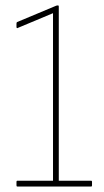

<svg xmlns="http://www.w3.org/2000/svg" viewBox="-20 -679 377 699"><path d="M43 0Q40 0 40 -4V-17Q40 -21 43 -21H173V-631L44 -577Q43 -576 41.5 -577Q40 -578 40 -581V-593Q40 -598 43 -599L184 -658Q187 -659 187.5 -659Q188 -659 189 -659H192Q194 -659 194 -655V-21H312Q315 -21 315 -17V-4Q315 0 312 0Z"/></svg>

Font: Sofia Sans Condensed Thin
Style: Regular
Weight: 250
Version: Version 4.100